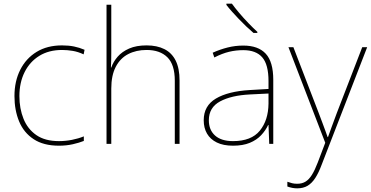

<svg xmlns="http://www.w3.org/2000/svg" viewBox="-20 -786 2026 1049"><path d="M302 10Q218 10 164 -25.5Q110 -61 84.5 -122.5Q59 -184 59 -261Q59 -342 90.5 -404.5Q122 -467 180 -502.5Q238 -538 319 -538Q355 -538 384.5 -532Q414 -526 442 -514L437 -489Q407 -503 377.5 -508Q348 -513 319 -513Q247 -513 195 -481Q143 -449 114.5 -392Q86 -335 86 -261Q86 -193 108.5 -137Q131 -81 178.5 -48Q226 -15 302 -15Q338 -15 373.5 -22Q409 -29 438 -41V-16Q413 -6 378 2Q343 10 302 10Z M588 -496Q588 -474 587.5 -456.5Q587 -439 586 -417H588Q599 -449 623 -476.5Q647 -504 686 -521Q725 -538 781 -538Q838 -538 878.5 -517.5Q919 -497 940 -454.5Q961 -412 961 -346V0H935V-345Q935 -433 894.5 -473Q854 -513 781 -513Q724 -513 680.5 -490.5Q637 -468 612.5 -421Q588 -374 588 -302V0H562V-760H588Z M1309 -537Q1391 -537 1432 -492.5Q1473 -448 1473 -350V0H1451L1447 -103H1445Q1431 -73 1406.5 -47Q1382 -21 1344.5 -5.5Q1307 10 1253 10Q1200 10 1164.5 -7.5Q1129 -25 1111 -56Q1093 -87 1093 -129Q1093 -208 1159.5 -247.5Q1226 -287 1344 -294L1447 -300V-343Q1447 -433 1413 -472.5Q1379 -512 1309 -512Q1269 -512 1231.5 -503Q1194 -494 1151 -472L1142 -498Q1182 -516 1223.5 -526.5Q1265 -537 1309 -537ZM1346 -270Q1244 -265 1182.5 -232Q1121 -199 1121 -129Q1121 -76 1155 -45.5Q1189 -15 1253 -15Q1353 -15 1399.5 -72Q1446 -129 1447 -220V-275ZM1247 -766Q1262 -745 1286 -716.5Q1310 -688 1337 -660Q1364 -632 1386 -612V-606H1365Q1345 -623 1324.5 -642.5Q1304 -662 1284.5 -682.5Q1265 -703 1247.5 -722.5Q1230 -742 1217 -759V-766Z M1556 -528H1583L1720 -172Q1732 -140 1741.5 -115Q1751 -90 1758 -70.5Q1765 -51 1770 -37H1772Q1780 -59 1791.5 -91Q1803 -123 1820 -168L1959 -528H1986L1737 115Q1721 158 1702.5 186.5Q1684 215 1660.5 229Q1637 243 1604 243Q1590 243 1577 240.5Q1564 238 1550 233V207Q1564 212 1576 215Q1588 218 1604 218Q1630 218 1649 206.5Q1668 195 1684 169.5Q1700 144 1716 102L1757 -6Z"/></svg>

Font: Noto Sans Khmer Thin
Style: Regular
Weight: 250
Version: Version 2.003